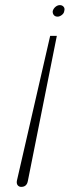

<svg xmlns="http://www.w3.org/2000/svg" viewBox="-20 -730 272 750"><path d="M89 -24 202 -590H176L46 -24Q44 -13 49 -6.5Q54 0 63 0Q74 0 80.5 -6Q87 -12 89 -24ZM231 -687Q234 -697 228.5 -703.5Q223 -710 214 -710Q205 -710 197 -703.5Q189 -697 186 -687Q185 -678 190 -671.5Q195 -665 205 -665Q213 -665 221.5 -671.5Q230 -678 231 -687Z"/></svg>

Font: Advent Pro ExtraLight
Style: Italic
Weight: 250
Italic angle: -12°
Version: Version 3.000